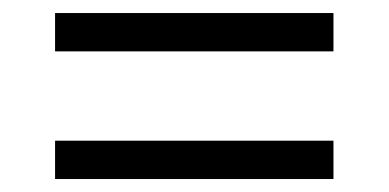

<svg xmlns="http://www.w3.org/2000/svg" viewBox="-20 -505 599 296"><path d="M64.9 -484.9H494.1V-425.8H64.9ZM64.9 -288.1H494.1V-229H64.9Z"/></svg>

Font: Noto Serif Devanagari
Style: Regular
Weight: 400
Designer: Monotype Design Team
Foundry: Monotype Imaging Inc.
Version: Version 1.01